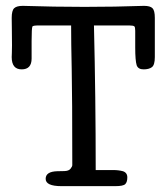

<svg xmlns="http://www.w3.org/2000/svg" viewBox="-20 -636 557 656"><path d="M54 -399Q20 -399 20 -441Q20 -442 20.5 -454.5Q21 -467 21 -481Q21 -495 20.5 -534Q20 -573 20 -575Q20 -600 28.5 -608Q37 -616 58 -616Q273 -609 472 -616Q493 -616 501 -608Q509 -600 509 -575Q509 -575 509 -441Q509 -414 499 -406.5Q489 -399 470.5 -399Q452 -399 447 -413Q442 -429 442 -474Q442 -519 442 -531Q442 -543 439 -546Q435 -549 422 -549H301Q307 -302 307 -55H367Q385 -55 400 -51Q415 -46 415 -30Q415 -14 408 -7Q401 0 374 0H190Q136 0 136 -25Q136 -50 176 -51Q186 -51 200.5 -51.5Q215 -52 221 -59.5Q227 -67 227 -72Q227 -308 225 -399.5Q223 -491 223 -549H107Q96 -549 91 -546Q88 -541 88 -495.5Q88 -450 88 -436Q88 -399 54 -399Z"/></svg>

Font: Scratch Savers
Style: Book
Weight: 400
Designer: Pablo Impallari, Rodrigo Fuenzalida, Brenda Gallo
Foundry: Pablo Impallari, Rodrigo Fuenzalida, Brenda Gallo
Version: Version 4.0b1